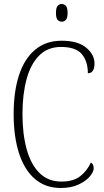

<svg xmlns="http://www.w3.org/2000/svg" viewBox="-20 -927 519 957"><path d="M283 10Q206 10 153.5 -35.5Q101 -81 74.5 -164Q48 -247 48 -358Q48 -471 75 -553Q102 -635 155.5 -679.5Q209 -724 287 -724Q368 -724 409.5 -689.5Q451 -655 451 -611Q451 -562 418 -562Q418 -621 388 -657Q358 -693 284 -693Q218 -693 175.5 -650.5Q133 -608 112.5 -532.5Q92 -457 92 -358Q92 -259 113 -183Q134 -107 177 -64.5Q220 -22 286 -22Q347 -22 381 -49.5Q415 -77 433 -117Q447 -109 447 -88Q447 -71 428 -48Q409 -25 372 -7.5Q335 10 283 10ZM288 -819Q275 -819 267 -828Q259 -837 259 -863Q259 -888 267 -897.5Q275 -907 288 -907Q300 -907 308.5 -897.5Q317 -888 317 -863Q317 -837 308.5 -828Q300 -819 288 -819Z"/></svg>

Font: Noto Serif Lao Condensed ExtraLight
Style: Regular
Weight: 200
Width: 3
Designer: Monotype Design Team
Foundry: Monotype Imaging Inc.
Version: Version 2.003; ttfautohint (v1.8.4.7-5d5b)